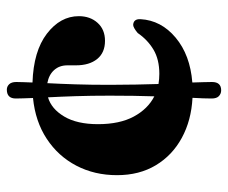

<svg xmlns="http://www.w3.org/2000/svg" viewBox="-74 -524 683 576"><g transform="rotate(-90 268.0 -236.5)"><path d="M301 -249Q301 -207.5 301.8 -171Q302.5 -134.5 303.5 -103Q318.5 -100.5 334 -100.5Q377 -100.5 406.5 -118Q436 -135.5 456.5 -165.5Q473.5 -179.5 481.5 -179Q499 -177.5 498 -157Q494.5 -95 442.5 -51.5Q390.5 -8 308 -1.5Q308.5 16.5 309 31.2Q309.5 46 309.5 57.5Q309.5 85 284.5 85Q274.5 85 267.2 78.2Q260 71.5 260 56.5Q260 45 260.5 30.8Q261 16.5 262 -1Q194.5 -4.5 142 -33Q89.5 -61.5 59.8 -111Q30 -160.5 30 -227.5Q30 -295 58.5 -349.5Q87 -404 139 -438.2Q191 -472.5 261.5 -479.5Q261 -495 260.5 -507.8Q260 -520.5 260 -531Q260 -558 286.5 -558Q296 -558 302.8 -551Q309.5 -544 309.5 -529.5Q309.5 -520 309 -507.8Q308.5 -495.5 308 -481Q402 -478 454.5 -437.8Q507 -397.5 507 -342Q507 -308 487 -285.8Q467 -263.5 433 -263.5Q397.5 -263.5 378.5 -287Q359.5 -310.5 359.5 -350.5V-376Q359.5 -400.5 345.2 -416.2Q331 -432 306 -436.5Q304 -399.5 302.5 -352.8Q301 -306 301 -249ZM183 -284.5Q183 -219.5 205.8 -177.2Q228.5 -135 266.5 -115.5Q267.5 -145 268 -178.2Q268.5 -211.5 268.5 -249Q268.5 -305 267 -351.5Q265.5 -398 263.5 -434.5Q229 -424.5 206 -386Q183 -347.5 183 -284.5Z"/></g></svg>

Font: Fraunces 9pt S000
Style: Bold
Weight: 700
Version: Version 1.000; ttfautohint (v1.8.3)